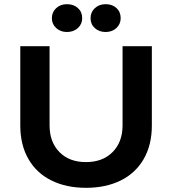

<svg xmlns="http://www.w3.org/2000/svg" viewBox="-20 -888 822 918"><path d="M391 10Q297 10 226 -25Q155 -60 116 -127.5Q77 -195 77 -288V-667H217V-289Q217 -209 264 -161Q311 -113 391 -113Q471 -113 518.5 -161Q566 -209 566 -289V-667H706V-288Q706 -195 667 -127.5Q628 -60 557 -25Q486 10 391 10ZM228 -801Q228 -830 248.5 -849Q269 -868 300 -868Q332 -868 352.5 -849.5Q373 -831 373 -801Q373 -773 352.5 -754Q332 -735 300 -735Q269 -735 248.5 -754Q228 -773 228 -801ZM413 -801Q413 -830 433.5 -849Q454 -868 485 -868Q517 -868 537 -849.5Q557 -831 557 -801Q557 -773 536.5 -754Q516 -735 485 -735Q454 -735 433.5 -753.5Q413 -772 413 -801Z"/></svg>

Font: Madhuban SemiBold
Style: Regular
Weight: 600
Designer: jaikishan Patel
Foundry: MagicType
Version: Version 1.000